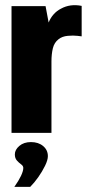

<svg xmlns="http://www.w3.org/2000/svg" viewBox="-20 -519 344 750"><path d="M25 0V-495H158L170 -431Q177 -449 189.5 -463Q202 -477 218 -485Q254 -505 299 -496V-377Q299 -377 282.5 -379Q266 -381 244.5 -379Q223 -377 209 -366Q192 -353 186.5 -330.5Q181 -308 181 -279V0ZM36 211Q53 187 62 168Q71 149 71 137Q71 129 62.5 123Q54 117 46 108Q38 99 38 84Q38 66 55.5 51Q73 36 101 36Q130 36 148.5 51.5Q167 67 167 91Q167 106 156 128.5Q145 151 129.5 173Q114 195 98 211Z"/></svg>

Font: Alumni Sans Thin Black
Style: Regular
Weight: 900
Version: Version 1.018